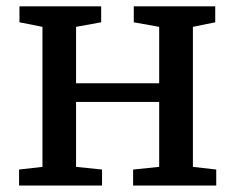

<svg xmlns="http://www.w3.org/2000/svg" viewBox="-20 -575 729 595"><path d="M39.1 0V-49.6L111.6 -57.9V-491.8L40.3 -505.9V-555.3H293.5V-505.9L215.7 -491.8V-316.9H473.3V-491.8L394.6 -505.9V-555.3H647V-505.9L577.8 -491.8V-57.9L650.1 -49.6V0H392.5V-49.6L473.3 -57.9V-259.1H215.7V-57.9L296.2 -49.6V0Z"/></svg>

Font: Merriweather Light
Style: Regular
Weight: 300
Designer: Eben Sorkin
Foundry: Eben Sorkin
Version: Version 2.100